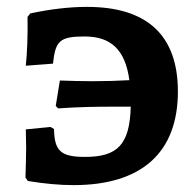

<svg xmlns="http://www.w3.org/2000/svg" viewBox="-20 -529 568 558"><path d="M68 -490 60 -480C61 -430 59 -374 55 -338L134 -344C141 -410 153 -423 226 -423C302 -423 344 -385 356 -296C322 -294 285 -293 248 -293C217 -293 185 -294 154 -295L142 -221L149 -214C205 -218 256 -219 311 -219C327 -219 343 -219 360 -219C357 -108 321 -73 227 -73C157 -73 138 -90 137 -154L127 -160L55 -153C55 -135 56 -118 56 -100C56 -74 55 -46 54 -13L61 -3C109 5 154 9 194 9C391 9 497 -85 497 -263C497 -427 407 -509 233 -509C184 -509 129 -503 68 -490Z"/></svg>

Font: Alegreya SC
Style: Bold
Weight: 700
Designer: Juan Pablo del Peral
Foundry: Huerta Tipografica
Version: Version 2.007;PS 002.007;hotconv 1.0.88;makeotf.lib2.5.64775